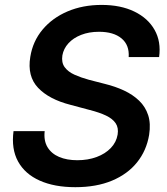

<svg xmlns="http://www.w3.org/2000/svg" viewBox="-20 -758 687 789"><path d="M289.6 11.2Q203.6 11.2 143.1 -15.9Q82.5 -43 54.2 -94.5Q25.9 -146 35.6 -219.2H163.6Q159.2 -179.7 175.3 -153.1Q191.4 -126.5 223.1 -113Q254.9 -99.6 297.9 -99.6Q341.3 -99.6 377 -112.8Q412.6 -126 435.3 -149.7Q458 -173.3 463.4 -205.1Q467.8 -232.9 455.3 -251.5Q442.9 -270 415.8 -283Q388.7 -295.9 348.1 -306.2L270 -327.1Q181.6 -349.6 136.5 -397.2Q91.3 -444.8 104.5 -524.4Q114.7 -588.4 155 -636.5Q195.3 -684.6 257.8 -711.2Q320.3 -737.8 397.5 -737.8Q475.6 -737.8 531.7 -710.7Q587.9 -683.6 615.2 -635.3Q642.6 -586.9 633.8 -523.4H508.8Q512.2 -572.8 479.5 -600.1Q446.8 -627.4 386.7 -627.4Q345.7 -627.4 313.5 -614.7Q281.2 -602.1 261.2 -580.1Q241.2 -558.1 236.3 -530.3Q231.9 -501 245.8 -481.9Q259.8 -462.9 286.4 -450.9Q313 -439 345.2 -430.2L411.6 -413.1Q453.6 -402.8 489.7 -386Q525.9 -369.1 551.8 -344.2Q577.6 -319.3 588.9 -284.7Q600.1 -250 592.8 -203.6Q582 -139.2 543.2 -90.8Q504.4 -42.5 440.2 -15.6Q376 11.2 289.6 11.2Z"/></svg>

Font: Inter 18pt SemiBold
Style: Italic
Weight: 600
Italic angle: -9.3988°
Designer: Rasmus Andersson
Foundry: rsms
Version: Version 4.001;git-66647c0bb